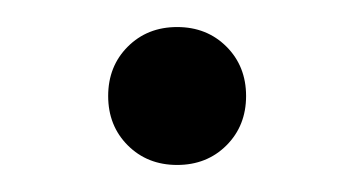

<svg xmlns="http://www.w3.org/2000/svg" viewBox="-20 -408 262 142"><path d="M147.5 -373.5Q162 -359 162 -337Q162 -315 147.5 -300.5Q133 -286 111 -286Q89 -286 74.5 -300.5Q60 -315 60 -337Q60 -359 74.5 -373.5Q89 -388 111 -388Q133 -388 147.5 -373.5Z"/></svg>

Font: Hind Jalandhar Light
Style: Regular
Weight: 300
Designer: Namrata Goyal
Foundry: Indian Type Foundry
Version: Version 0.702;PS 1.0;hotconv 1.0.81;makeotf.lib2.5.63406